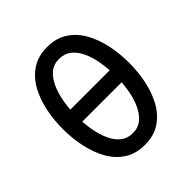

<svg xmlns="http://www.w3.org/2000/svg" viewBox="-194 -852 1004 1004"><g transform="rotate(-45 308.0 -350.0)"><path d="M308 12Q241.5 12 194.8 -18.8Q148 -49.5 119 -101.5Q90 -153.5 76.5 -218Q63 -282.5 63 -350Q63 -418 76.5 -482.5Q90 -547 119 -598.8Q148 -650.5 194.8 -681.2Q241.5 -712 308 -712Q375 -712 421.8 -681.2Q468.5 -650.5 497.5 -598.8Q526.5 -547 540 -482.5Q553.5 -418 553.5 -350Q553.5 -282.5 540 -218Q526.5 -153.5 497.5 -101.5Q468.5 -49.5 421.8 -18.8Q375 12 308 12ZM308 -76Q348 -76 376 -100Q404 -124 421.5 -163.8Q439 -203.5 447 -252Q455 -300.5 455 -350Q455 -403.5 447 -452.8Q439 -502 421.5 -540.5Q404 -579 376 -601.5Q348 -624 308 -624Q268 -624 240 -600.2Q212 -576.5 194.8 -536.8Q177.5 -497 169.2 -448.5Q161 -400 161 -350Q161 -297 169.2 -247.8Q177.5 -198.5 194.8 -159.8Q212 -121 240 -98.5Q268 -76 308 -76ZM98.5 -306V-394.5H517V-306Z"/></g></svg>

Font: Overpass Mono Medium
Style: Regular
Weight: 500
Monospace: yes
Designer: Delve Withrington, Dave Bailey
Foundry: Delve Fonts LLC
Version: Version 4.000